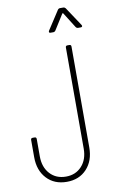

<svg xmlns="http://www.w3.org/2000/svg" viewBox="-99 -952 608 1012"><g transform="rotate(-10 205.0 -446.0)"><path d="M27 -150V-242Q27 -252 37 -252H47Q57 -252 57 -242V-149Q57 -91 89.5 -55.5Q122 -20 175 -20Q227 -20 259.5 -55.5Q292 -91 292 -149V-690Q292 -700 302 -700H312Q322 -700 322 -690V-150Q322 -79 281.5 -35.5Q241 8 175 8Q108 8 67.5 -35.5Q27 -79 27 -150ZM220 -793 285 -893Q290 -900 297 -900H315Q322 -900 327 -894L394 -793L396 -788Q396 -781 387 -781H373Q366 -781 361 -788L310 -869Q309 -871 307 -871Q305 -871 304 -869L253 -788Q248 -781 241 -781H226Q220 -781 218.5 -784.5Q217 -788 220 -793Z"/></g></svg>

Font: Barlow Condensed Thin
Style: Regular
Weight: 250
Width: 3
Designer: Jeremy Tribby
Foundry: Tribby Type
Version: Version 1.408